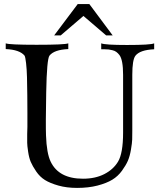

<svg xmlns="http://www.w3.org/2000/svg" viewBox="-20 -905 782 939"><path d="M734 -664Q664 -661 642 -632Q627 -612 627 -539V-265Q627 -239 626.5 -222.5Q626 -206 620.5 -173.5Q615 -141 605.5 -119Q596 -97 576.5 -70Q557 -43 529 -26Q501 -9 457 2.5Q413 14 357 14Q306 14 265.5 2.5Q225 -9 200 -24.5Q175 -40 157 -66.5Q139 -93 130.5 -113Q122 -133 117.5 -163.5Q113 -194 113 -206.5Q113 -219 113 -241Q113 -247 113 -250L114 -284Q114 -317 114 -353.5Q114 -390 113.5 -439Q113 -488 112 -527Q111 -566 107.5 -596.5Q104 -627 100 -633Q76 -662 8 -665V-693Q25 -686 159 -686Q297 -686 314 -693V-665Q245 -662 222 -633Q209 -616 206 -454Q203 -292 205 -243Q208 -155 228 -114Q268 -31 386 -31Q446 -31 490 -53.5Q534 -76 557 -114Q582 -155 582 -257V-539Q582 -612 564 -636Q557 -645 549 -651Q541 -657 529.5 -659.5Q518 -662 511.5 -663Q505 -664 491 -664Q477 -664 475 -664V-693Q494 -685 601 -685Q717 -685 734 -693ZM531 -732H499L388 -827L277 -732H245L360 -885H417Z"/></svg>

Font: GFS Artemisia
Style: Regular
Weight: 400
Designer: Takis Katsoulidis and George D. Matthiopoulos
Foundry: Takis Katsoulidis and George D. Matthiopoulos
Version: Version 1.0